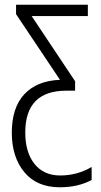

<svg xmlns="http://www.w3.org/2000/svg" viewBox="-20 -552 426 813"><path d="M30 10Q30 -96 83 -153Q136 -210 234 -214L48 -492V-532H352V-484H114L298 -208V-168H261Q87 -168 87 9Q87 93 126 142Q165 191 235 191Q307 191 368 155V210Q311 241 233 241Q136 241 83 177Q30 113 30 10Z"/></svg>

Font: Noto Sans Display Light Narrow
Style: Regular
Weight: 300
Width: 4
Designer: Monotype Design team
Foundry: Monotype Imaging Inc.
Version: Version 1.000